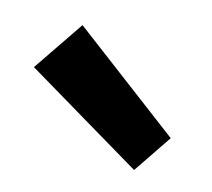

<svg xmlns="http://www.w3.org/2000/svg" viewBox="-72 -841 402 364"><g transform="rotate(30 129.0 -658.5)"><path d="M23 -753 275 -651 245 -564 -17 -638Z"/></g></svg>

Font: Titillium Web
Style: Bold
Weight: 700
Version: Version 1.001;PS 57.000;hotconv 1.0.70;makeotf.lib2.5.55311